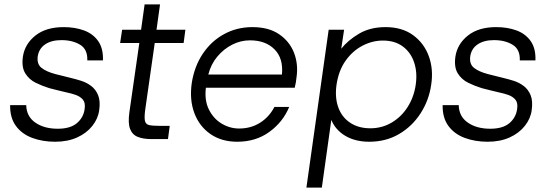

<svg xmlns="http://www.w3.org/2000/svg" viewBox="-20 -631 2497 871"><path d="M230 12Q173 12 126 -5.5Q79 -23 52 -60Q25 -97 26 -154H99Q100 -103 140 -75Q180 -47 242 -47Q299 -47 329 -72.5Q359 -98 364 -137Q368 -165 356 -179Q344 -193 324.5 -200Q305 -207 285 -211Q263 -216 243.5 -221Q224 -226 204 -231Q174 -240 143 -255Q112 -270 94.5 -298.5Q77 -327 84 -375Q93 -432 141 -470Q189 -508 269 -508Q320 -508 361 -493Q402 -478 425.5 -444.5Q449 -411 447 -357H376Q378 -407 343.5 -428Q309 -449 259 -449Q213 -449 184.5 -429.5Q156 -410 151 -374Q147 -340 168.5 -323Q190 -306 231 -295Q250 -290 269 -285.5Q288 -281 303 -277Q324 -272 348 -264.5Q372 -257 393 -241.5Q414 -226 425 -199.5Q436 -173 430 -131Q425 -93 399 -60Q373 -27 330 -7.5Q287 12 230 12Z M668 0Q630 0 605 -10Q580 -20 570 -46.5Q560 -73 567 -122L612 -436H525L534 -496H620L636 -611H706L690 -496H821L813 -436H682L639 -135Q634 -99 637.5 -83Q641 -67 657 -63.5Q673 -60 707 -60H750L742 0Z M1056 12Q985 12 934.5 -23Q884 -58 861.5 -118.5Q839 -179 850 -255Q862 -331 900.5 -388Q939 -445 997 -476.5Q1055 -508 1125 -508Q1199 -508 1246.5 -475.5Q1294 -443 1314 -391Q1334 -339 1325 -279Q1324 -267 1322 -256.5Q1320 -246 1317 -233H914Q907 -175 928 -133.5Q949 -92 986 -70Q1023 -48 1065 -48Q1118 -48 1159.5 -74Q1201 -100 1225 -146H1292Q1264 -78 1202.5 -33Q1141 12 1056 12ZM1114 -448Q1072 -448 1033.5 -428.5Q995 -409 966 -374.5Q937 -340 925 -293H1259Q1266 -366 1225.5 -407Q1185 -448 1114 -448Z M1370 220 1471 -496H1541L1528 -410Q1558 -448 1608.5 -478Q1659 -508 1729 -508Q1804 -508 1854 -471.5Q1904 -435 1925.5 -375.5Q1947 -316 1936 -246Q1926 -176 1888 -117Q1850 -58 1790.5 -23Q1731 12 1655 12Q1592 12 1547 -14.5Q1502 -41 1483 -87L1440 220ZM1660 -49Q1713 -49 1757 -75Q1801 -101 1829.5 -146Q1858 -191 1866 -247Q1874 -303 1858.5 -348.5Q1843 -394 1807 -420.5Q1771 -447 1717 -447Q1669 -447 1624 -423.5Q1579 -400 1547 -354.5Q1515 -309 1506 -242Q1499 -185 1515.5 -141.5Q1532 -98 1569.5 -73.5Q1607 -49 1660 -49Z M2192 12Q2135 12 2088 -5.5Q2041 -23 2014 -60Q1987 -97 1988 -154H2061Q2062 -103 2102 -75Q2142 -47 2204 -47Q2261 -47 2291 -72.5Q2321 -98 2326 -137Q2330 -165 2318 -179Q2306 -193 2286.5 -200Q2267 -207 2247 -211Q2225 -216 2205.5 -221Q2186 -226 2166 -231Q2136 -240 2105 -255Q2074 -270 2056.5 -298.5Q2039 -327 2046 -375Q2055 -432 2103 -470Q2151 -508 2231 -508Q2282 -508 2323 -493Q2364 -478 2387.5 -444.5Q2411 -411 2409 -357H2338Q2340 -407 2305.5 -428Q2271 -449 2221 -449Q2175 -449 2146.5 -429.5Q2118 -410 2113 -374Q2109 -340 2130.5 -323Q2152 -306 2193 -295Q2212 -290 2231 -285.5Q2250 -281 2265 -277Q2286 -272 2310 -264.5Q2334 -257 2355 -241.5Q2376 -226 2387 -199.5Q2398 -173 2392 -131Q2387 -93 2361 -60Q2335 -27 2292 -7.5Q2249 12 2192 12Z"/></svg>

Font: Host Grotesk Light
Style: Italic
Weight: 300
Italic angle: -8°
Designer: Doğukan Karapınar based on Poppins by Indian Type Foundry, Jonny Pinhorn
Foundry: Element Type
Version: Version 1.001; ttfautohint (v1.8.4.7-5d5b)